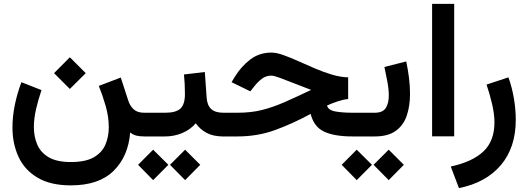

<svg xmlns="http://www.w3.org/2000/svg" viewBox="-20 -700 2709 985"><path d="M338.4 -406.2 419.9 -324.7 338.4 -243.7 257.3 -324.7ZM343.8 131.3Q418.5 131.3 460.7 107.2Q502.9 83 520.5 42.5Q538.1 2 538.1 -46.9Q538.1 -101.6 521.7 -157.7Q505.4 -213.9 486.8 -259.3L599.6 -302.2L637.7 -185.1Q646.5 -157.2 665.5 -139.4Q684.6 -121.6 719.7 -121.6H738.8V0H721.7Q695.8 0 679 -4.4Q662.1 -8.8 647.9 -20.5Q638.2 102.5 562.5 176.8Q486.8 251 343.8 251Q238.8 251 172.4 211.4Q106 171.9 75 104.5Q43.9 37.1 43.9 -45.9Q43.9 -101.6 55.9 -160.9Q67.9 -220.2 89.8 -278.3L192.9 -237.8Q176.3 -189 165 -140.4Q153.8 -91.8 153.8 -48.3Q153.8 1 171.1 41.7Q188.5 82.5 230 106.9Q271.5 131.3 343.8 131.3Z M719.2 -121.6H826.7Q883.3 -121.6 906 -143.3Q928.7 -165 928.7 -217.3Q928.7 -244.1 927.5 -269Q926.3 -293.9 923.8 -317.9L1030.8 -330.6L1040 -200.7Q1042.5 -160.2 1063.2 -140.9Q1084 -121.6 1126 -121.6H1136.2V0H1125Q1074.2 0 1040 -18.3Q1005.9 -36.6 984.4 -67.4Q956.1 -34.7 914.6 -17.3Q873 0 826.7 0H719.2ZM929.7 67.9 1007.3 145.5 929.7 224.1 852.1 145.5ZM765.6 67.9 843.8 145.5 765.6 224.1 688.5 145.5Z M1766.1 -303.2V-191.9Q1740.7 -189.5 1712.2 -179.9Q1683.6 -170.4 1657.7 -158.7Q1663.6 -134.8 1700.4 -128.2Q1737.3 -121.6 1790.5 -121.6H1817.4V0H1788.6Q1695.3 0 1642.8 -24.7Q1590.3 -49.3 1573.7 -115.7Q1481 -65.4 1390.9 -32.7Q1300.8 0 1197.8 0H1116.2V-121.6H1199.2Q1267.6 -121.6 1324 -135.7Q1380.4 -149.9 1439.9 -176Q1499.5 -202.1 1576.2 -238.8Q1527.8 -256.8 1485.8 -273.7Q1443.8 -290.5 1414.1 -301.3Q1384.3 -312 1372.1 -312Q1344.2 -312 1322.5 -295.2Q1300.8 -278.3 1285.2 -257.8L1264.2 -231.4L1168 -278.3L1184.1 -305.2Q1217.8 -359.9 1264.2 -395Q1310.5 -430.2 1372.6 -430.2Q1398.4 -430.2 1433.8 -417.5Q1469.2 -404.8 1510.7 -386.2Q1552.2 -367.7 1595.9 -348.9Q1639.6 -330.1 1683.1 -317.1Q1726.6 -304.2 1766.1 -303.2Z M1902.3 0H1796.9V-121.6H1902.3Q1944.3 -121.6 1959.5 -146.5Q1974.6 -171.4 1974.6 -210Q1974.6 -242.7 1967.3 -281Q1960 -319.3 1952.1 -356.4L2064 -384.8Q2073.2 -341.8 2078.4 -299.6Q2083.5 -257.3 2083.5 -218.8Q2083.5 -156.2 2066.7 -106.7Q2049.8 -57.1 2010.3 -28.6Q1970.7 0 1902.3 0ZM1974.1 67.9 2051.8 145.5 1974.1 224.1 1896.5 145.5ZM1810.1 67.9 1888.2 145.5 1810.1 224.1 1732.9 145.5Z M2310.1 -680.2V-0.5H2196.8V-680.2Z M2334.5 265.1 2292.5 154.3Q2403.3 130.4 2460 76.9Q2516.6 23.4 2516.6 -71.8Q2516.6 -115.2 2504.4 -167Q2492.2 -218.8 2476.1 -266.1L2588.4 -303.2Q2606.9 -251.5 2616.5 -194.8Q2626 -138.2 2626 -85.4Q2626 56.6 2549.6 147Q2473.1 237.3 2334.5 265.1Z"/></svg>

Font: Vazirmatn UI SemiBold
Style: Regular
Weight: 600
Designer: Saber Rastikerdar
Foundry: Saber Rastikerdar
Version: Version 33.003